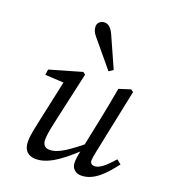

<svg xmlns="http://www.w3.org/2000/svg" viewBox="-140 -863 863 978"><g transform="rotate(20 291.0 -374.0)"><path d="M167 13C239 13 314 -48 413 -144V-172C313 -91 264 -55 216 -55C192 -55 178 -69 178 -98C178 -120 184 -153 193 -194L256 -477L243 -487L70 -437L66 -407L178 -401L171 -423L120 -187C112 -147 99 -97 99 -60C99 -5 130 13 167 13ZM412 13C483 13 536 -49 582 -109L558 -128C516 -80 486 -55 459 -55C447 -55 436 -63 436 -77C436 -89 440 -110 445 -135L516 -477L503 -487L440 -467C429 -403 416 -338 403 -274L369 -110C360 -69 359 -52 359 -38C359 -4 385 13 412 13ZM385 -549C360 -605 335 -661 310 -717C298 -743 282 -761 260 -761C240 -761 222 -748 222 -727C222 -710 227 -696 243 -677C283 -629 322 -582 362 -534L385 -549Z"/></g></svg>

Font: Source Serif Variable
Style: Italic
Weight: 389
Italic angle: -12°
Designer: Frank Grießhammer
Foundry: Adobe Systems Incorporated
Version: Version 3.001;hotconv 1.0.111;makeotfexe 2.5.65597